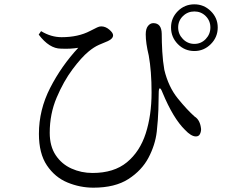

<svg xmlns="http://www.w3.org/2000/svg" viewBox="-20 -826 1040 888"><path d="M879 -590Q834 -590 802.5 -622Q771 -654 771 -699Q771 -743 802.5 -774.5Q834 -806 879 -806Q923 -806 955 -774.5Q987 -743 987 -699Q987 -654 955 -622Q923 -590 879 -590ZM879 -773Q848 -773 826 -751.5Q804 -730 804 -699Q804 -668 826 -645.5Q848 -623 879 -623Q910 -623 931.5 -645.5Q953 -668 953 -699Q953 -730 931.5 -751.5Q910 -773 879 -773ZM262 -601Q208 -601 159 -666L170 -682Q216 -654 265 -654Q342 -654 397 -683Q419 -694 429 -699Q439 -704 448 -704Q468 -704 485.5 -689Q503 -674 503 -663Q503 -647 479 -636Q461 -629 437.5 -618.5Q414 -608 390 -588Q357 -561 315.5 -505.5Q274 -450 242 -374.5Q210 -299 210 -212Q210 -150 237.5 -108.5Q265 -67 310.5 -46.5Q356 -26 408 -26Q507 -26 567 -75.5Q627 -125 654 -209Q681 -293 681 -398Q681 -497 668 -569Q654 -627 654 -667Q654 -693 664.5 -706Q675 -719 689 -719Q727 -719 728 -670Q728 -632 730.5 -587.5Q733 -543 740 -503Q759 -424 802.5 -370.5Q846 -317 880 -287Q906 -271 910 -229Q910 -216 904.5 -205.5Q899 -195 886 -195Q864 -195 835 -226Q781 -279 732 -397Q724 -418 719 -417.5Q714 -417 714 -394Q714 -366 712.5 -319Q711 -272 705 -217Q698 -156 667 -97Q636 -38 574 2Q512 42 412 42Q350 42 292 18Q234 -6 197 -61Q160 -116 160 -207Q160 -318 212 -419.5Q264 -521 342 -605Q307 -599 262 -601Z"/></svg>

Font: Han-Nom Khai
Style: Regular
Weight: 400
Version: Version 1.200;June 22, 2023;FontCreator 14.0.0.2814 64-bit